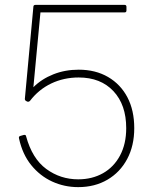

<svg xmlns="http://www.w3.org/2000/svg" viewBox="-20 -754 621 788"><path d="M301 14Q244 14 194 -9Q144 -32 108 -76.5Q72 -121 58 -186Q56 -194 63 -196L77 -200Q86 -202 87 -195Q112 -103 170 -60.5Q228 -18 301 -18Q358 -18 402.5 -43Q447 -68 472.5 -115.5Q498 -163 498 -228Q498 -324 445.5 -380Q393 -436 303 -436Q242 -436 190.5 -411.5Q139 -387 103 -340Q98 -335 92 -337L88 -339Q82 -342 82 -348L117 -726Q117 -734 126 -734H491Q499 -734 499 -726V-711Q499 -703 491 -703H146L117 -396Q151 -430 199 -449Q247 -468 303 -468Q372 -468 423.5 -438Q475 -408 503 -354.5Q531 -301 531 -228Q531 -156 502 -101.5Q473 -47 421 -16.5Q369 14 301 14Z"/></svg>

Font: LINE Seed Sans Thin
Style: Regular
Weight: 250
Designer: LINE VX Design & Dalton Maag Ltd & Sandoll Inc
Foundry: Dalton Maag Ltd
Version: Version 1.003